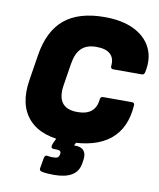

<svg xmlns="http://www.w3.org/2000/svg" viewBox="-93 -740 836 1010"><g transform="rotate(10 325.0 -235.0)"><path d="M311 12Q164 12 97 -62.5Q30 -137 51 -270L73 -409Q94 -541 170.5 -604Q247 -667 384 -667Q478 -667 541.5 -636Q605 -605 632.5 -549Q660 -493 644 -419Q641 -404 629 -404H476Q461 -404 462 -419Q467 -460 443.5 -482.5Q420 -505 368 -505Q317 -505 289 -478Q261 -451 252 -395L233 -275Q214 -150 329 -150Q425 -150 433 -236Q435 -251 448 -251H601Q618 -251 616 -236Q608 -113 531 -50.5Q454 12 311 12ZM264 197Q226 197 201 192Q185 189 187 176L197 118Q200 103 212 104Q217 105 225 106Q233 107 241 107Q260 107 267.5 103Q275 99 277 88L278 83Q282 63 255 63H241Q224 63 227 48Q229 39 232 32L268 -44Q275 -59 287 -59H369Q386 -59 378 -44L342 26H349Q381 26 395 43.5Q409 61 404 93L401 112Q388 197 264 197Z"/></g></svg>

Font: Sofia Sans ExtraBlack
Style: Italic
Weight: 1000
Italic angle: -9°
Designer: Botio Nikoltchev, Ani Petrova
Foundry: lettersoup
Version: Version 4.100; ttfautohint (v1.8.4.7-5d5b)